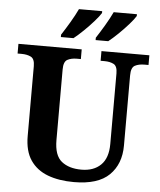

<svg xmlns="http://www.w3.org/2000/svg" viewBox="-61 -983 870 1046"><g transform="rotate(5 373.5 -460.5)"><path d="M382 10Q300 10 239 -13Q178 -36 144 -86Q110 -136 110 -218V-600Q110 -640 89 -650.5Q68 -661 38 -661H16V-714H362V-661H339Q310 -661 289 -650Q268 -639 268 -596V-210Q268 -126 308.5 -93.5Q349 -61 417 -61Q484 -61 523 -99Q562 -137 562 -214V-600Q562 -640 541.5 -650.5Q521 -661 492 -661H470V-714H732V-661H709Q679 -661 658 -650Q637 -639 637 -596V-212Q637 -111 575.5 -50.5Q514 10 382 10ZM433 -784Q454 -816 478 -856.5Q502 -897 518 -931H645V-921Q635 -904 609.5 -875Q584 -846 554.5 -817.5Q525 -789 502 -771H433ZM243 -784Q264 -816 288 -856.5Q312 -897 328 -931H455V-921Q445 -904 419.5 -875Q394 -846 364.5 -817.5Q335 -789 312 -771H243Z"/></g></svg>

Font: Noto Serif Ethiopic
Style: Bold
Weight: 700
Designer: Monotype Design Team
Foundry: Monotype Imaging Inc.
Version: Version 2.102; ttfautohint (v1.8.4.7-5d5b)